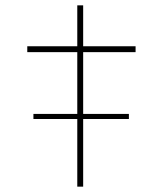

<svg xmlns="http://www.w3.org/2000/svg" viewBox="-20 -698 624 718"><path d="M105 -253V-272H462V-253ZM269 0V-678H291V0ZM82 -503V-525H487V-503Z"/></svg>

Font: Lexend Mega Thin
Style: Regular
Weight: 250
Version: Version 1.007